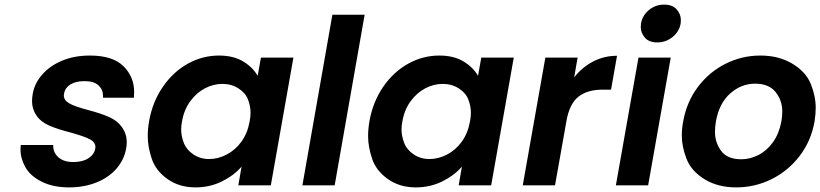

<svg xmlns="http://www.w3.org/2000/svg" viewBox="-20 -804 3559 833"><path d="M279 9Q211 9 161.5 -15.5Q112 -40 90.5 -78Q69 -116 69 -155Q69 -165 70 -175H211Q211 -173 211 -170Q211 -141 234 -121Q257 -101 298 -101Q338 -101 363 -117Q388 -133 393 -158Q394 -162 394 -166Q394 -187 370.5 -199.5Q347 -212 290 -228Q231 -243 194 -259Q157 -275 138 -303Q119 -331 119 -365Q119 -380 122 -397Q130 -443 163.5 -481Q197 -519 250 -541Q303 -563 370 -563Q469 -563 515.5 -517Q562 -471 562 -405Q562 -393 561 -380H427Q427 -384 427 -388Q427 -415 407.5 -433.5Q388 -452 347 -452Q309 -452 286 -438Q263 -424 258 -399Q257 -394 257 -390Q257 -369 280.5 -355.5Q304 -342 361 -327Q418 -312 454 -296Q490 -280 510 -251Q530 -222 530 -187Q530 -173 527 -158Q518 -110 485 -72Q452 -34 398.5 -12.5Q345 9 279 9Z M627 -279Q642 -363 687 -428Q732 -493 795.5 -528Q859 -563 930 -563Q992 -563 1034 -538Q1076 -513 1098 -475L1112 -554H1253L1155 0H1014L1028 -81Q994 -42 942 -16.5Q890 9 828 9Q758 9 707 -27Q656 -63 638.5 -115Q621 -167 621 -213Q621 -245 627 -279ZM1063 -277Q1067 -297 1067 -315Q1067 -343 1056 -372Q1045 -401 1014.5 -420.5Q984 -440 945 -440Q906 -440 869.5 -421Q833 -402 806 -365.5Q779 -329 770 -279Q766 -259 766 -242Q766 -214 777.5 -184Q789 -154 819 -134Q849 -114 887 -114Q926 -114 963.5 -133.5Q1001 -153 1027.5 -189.5Q1054 -226 1063 -277Z M1562 -740 1432 0H1292L1422 -740Z M1583 -279Q1598 -363 1643 -428Q1688 -493 1751.5 -528Q1815 -563 1886 -563Q1948 -563 1990 -538Q2032 -513 2054 -475L2068 -554H2209L2111 0H1970L1984 -81Q1950 -42 1898 -16.5Q1846 9 1784 9Q1714 9 1663 -27Q1612 -63 1594.5 -115Q1577 -167 1577 -213Q1577 -245 1583 -279ZM2019 -277Q2023 -297 2023 -315Q2023 -343 2012 -372Q2001 -401 1970.5 -420.5Q1940 -440 1901 -440Q1862 -440 1825.5 -421Q1789 -402 1762 -365.5Q1735 -329 1726 -279Q1722 -259 1722 -242Q1722 -214 1733.5 -184Q1745 -154 1775 -134Q1805 -114 1843 -114Q1882 -114 1919.5 -133.5Q1957 -153 1983.5 -189.5Q2010 -226 2019 -277Z M2471 -468Q2505 -512 2553 -537Q2601 -562 2657 -562L2631 -415H2594Q2528 -415 2489 -384Q2450 -353 2437 -276L2388 0H2248L2346 -554H2486Z M2832 -620Q2795 -620 2777.5 -641Q2760 -662 2760 -686Q2760 -694 2761 -702Q2767 -737 2795.5 -760.5Q2824 -784 2861 -784Q2898 -784 2916 -763Q2934 -742 2934 -717Q2934 -710 2933 -702Q2927 -667 2898 -643.5Q2869 -620 2832 -620ZM2890 -554 2792 0H2652L2750 -554Z M3174 9Q3094 9 3036.5 -26.5Q2979 -62 2958.5 -115Q2938 -168 2938 -216Q2938 -245 2944 -277Q2959 -362 3008 -427Q3057 -492 3128 -527.5Q3199 -563 3279 -563Q3359 -563 3418 -527.5Q3477 -492 3498 -439Q3519 -386 3519 -337Q3519 -308 3514 -277Q3499 -192 3449 -127Q3399 -62 3327 -26.5Q3255 9 3174 9ZM3196 -113Q3234 -113 3270.5 -131.5Q3307 -150 3333.5 -187Q3360 -224 3370 -277Q3374 -300 3374 -320Q3374 -368 3345 -404.5Q3316 -441 3256 -441Q3196 -441 3148 -398.5Q3100 -356 3086 -277Q3082 -253 3082 -232Q3082 -185 3109 -149Q3136 -113 3196 -113Z"/></svg>

Font: Fz Poppins SemBd
Style: Italic
Weight: 600
Italic angle: -10°
Designer: Ninad Kale (Devanagari), Jonny Pinhorn (Latin)
Foundry: Indian Type Foundry
Version: Vit hóa bi Vntype.Com & FontZin.Com